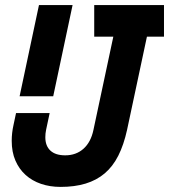

<svg xmlns="http://www.w3.org/2000/svg" viewBox="-20 -720 664 754"><path d="M265 -700 189 -342H57L133 -700ZM479 -210Q466 -151 444.5 -108.5Q423 -66 391 -39Q359 -12 316 1Q273 14 218 14Q176 14 141 2Q106 -10 80.5 -33Q55 -56 40.5 -89.5Q26 -123 26 -167Q26 -198 33 -229L43 -276H175L161 -210Q158 -196 158 -181Q158 -147 178 -128.5Q198 -110 236 -110Q279 -110 308 -136Q337 -162 347 -210L425 -576H350V-700H624V-576H557Z"/></svg>

Font: Space Mono
Style: Bold Italic
Weight: 700
Italic angle: -12°
Monospace: yes
Designer: Colophon Foundry / Benjamin Critton
Foundry: Colophon Foundry
Version: Version 1.000;PS 1.000;hotconv 1.0.81;makeotf.lib2.5.63406